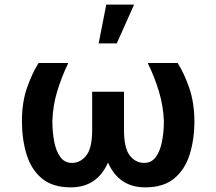

<svg xmlns="http://www.w3.org/2000/svg" viewBox="-20 -801 935 831"><path d="M619.3 -528.4H748.9Q777.3 -483.7 799.2 -420.1Q821 -356.5 821.4 -277Q821.4 -198.2 801.1 -133Q780.9 -67.8 734.4 -28.9Q687.9 9.9 608.3 9.9Q495 9.9 447.4 -97.3Q399.9 9.9 286.6 9.9Q207.4 9.9 161 -28.9Q114.7 -67.8 94.8 -133.2Q74.9 -198.5 74.9 -277Q74.9 -357.6 96.9 -421Q119 -484.4 147 -528.4H275.6Q245.7 -466.3 227.1 -404.1Q208.5 -342 206.7 -277Q206.7 -230.1 214.5 -188.7Q222.3 -147.4 240.9 -121.6Q259.6 -95.9 291.5 -95.9Q328.1 -95.9 353.5 -128Q378.9 -160.2 378.9 -237.9V-404.1H516.7V-237.9Q516.7 -160.2 541.7 -128Q566.8 -95.9 604 -95.9Q635.7 -95.9 654.3 -121.3Q672.9 -146.7 681.1 -187.9Q689.3 -229 689.3 -277Q686.8 -342 668.1 -404.5Q649.5 -467 619.3 -528.4ZM407 -613.3 440 -781.2H560.4L485.4 -613.3Z"/></svg>

Font: Inter UI Semi Bold
Style: Regular
Weight: 600
Designer: Rasmus Andersson
Foundry: rsms
Version: 3.2;8d6f07862